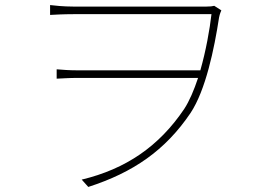

<svg xmlns="http://www.w3.org/2000/svg" viewBox="-20 -715 1040 759"><path d="M827 -692C820 -690 810 -689 796 -689H270C231 -689 194 -693 178 -695V-656C197 -657 230 -659 270 -659H816C809 -598 794 -514 772 -437H285C253 -437 229 -439 204 -441V-404C229 -405 253 -407 285 -407H763C747 -359 729 -316 708 -284C609 -137 478 -47 303 -5L329 24C506 -33 633 -120 733 -268C793 -358 827 -522 846 -646C849 -661 853 -669 855 -674Z"/></svg>

Font: Source Han Sans CN ExtraLight
Style: Regular
Weight: 250
Designer: Ryoko NISHIZUKA (kana & ideographs); Paul D. Hunt (Latin, Greek & Cyrillic); Wenlong ZHANG (bopomofo); Sandoll Communica
Foundry: Adobe Systems Incorporated
Version: Version 1.004;PS 1.004;hotconv 16.6.51;makeotf.lib2.5.65220